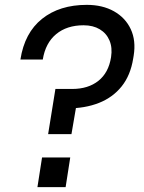

<svg xmlns="http://www.w3.org/2000/svg" viewBox="-20 -770 592 790"><path d="M274 -218H178L208 -404H277Q343 -404 385 -437.5Q427 -471 437 -535Q443 -574 430.5 -603.5Q418 -633 390.5 -649.5Q363 -666 324 -666Q255 -666 211 -629.5Q167 -593 156 -525H64Q81 -635 153 -692.5Q225 -750 337 -750Q402 -750 449 -723.5Q496 -697 518 -650Q540 -603 530 -541L528 -529Q517 -460 480.5 -414.5Q444 -369 387 -346.5Q330 -324 257 -324L300 -370ZM250 0H134L153 -122H269Z"/></svg>

Font: Sora Variable Italic
Style: Regular
Weight: 400
Designer: Jonathan Barnbrook, Julián Moncada
Foundry: Barnbrook Fonts
Version: Version 2.000